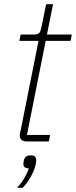

<svg xmlns="http://www.w3.org/2000/svg" viewBox="-20 -672 361 912"><path d="M212 0H109Q91 0 82.5 -7.5Q74 -15 74 -29Q74 -34 75 -38.5Q76 -43 77 -47L163 -478H72L78 -508H142Q160 -508 166.5 -515.5Q173 -523 176 -539L199 -652H232L203 -508H321L315 -478H197L108 -31H218ZM127 66Q142 66 147 72.5Q152 79 152 87Q152 91 151.5 95Q151 99 150 105Q146 131 128.5 163.5Q111 196 88 220H61Q84 195 97.5 170.5Q111 146 117 128Q102 127 96.5 121.5Q91 116 91 108Q91 106 91.5 101Q92 96 93 90Q96 79 103 72.5Q110 66 127 66Z"/></svg>

Font: IBM Plex Sans ExtraLight
Style: Italic
Weight: 250
Italic angle: -11.31°
Designer: Mike Abbink, Paul van der Laan, Pieter van Rosmalen
Foundry: Bold Monday
Version: Version 3.201